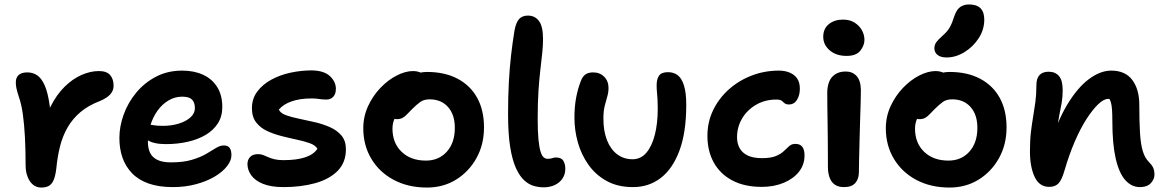

<svg xmlns="http://www.w3.org/2000/svg" viewBox="-20 -830 5230 862"><path d="M165 12Q144 12 128.5 -0.5Q113 -13 104 -36Q95 -59 95 -88Q95 -155 92 -213Q89 -271 82.5 -317.5Q76 -364 64 -397Q56 -422 53.5 -435Q51 -448 51 -461Q51 -481 63.5 -493Q76 -505 103 -505Q128 -505 147.5 -491.5Q167 -478 181 -446Q195 -414 203 -357Q211 -300 213 -214L163 -217Q178 -293 205.5 -348.5Q233 -404 269.5 -440Q306 -476 346 -493.5Q386 -511 424 -511Q459 -511 474.5 -493Q490 -475 490 -445Q490 -424 476 -407.5Q462 -391 430 -377Q377 -357 341.5 -327Q306 -297 283.5 -258Q261 -219 249.5 -173Q238 -127 233 -75Q229 -40 220.5 -21Q212 -2 198.5 5Q185 12 165 12Z M756 10Q693 10 647.5 -6Q602 -22 573 -52Q544 -82 530 -122Q516 -162 516 -210Q516 -263 535.5 -316.5Q555 -370 592 -414.5Q629 -459 681 -486Q733 -513 798 -513Q851 -513 891.5 -494.5Q932 -476 955 -439.5Q978 -403 978 -349Q978 -307 958 -276Q938 -245 903.5 -224.5Q869 -204 823 -193.5Q777 -183 725 -183Q669 -183 641.5 -201.5Q614 -220 614 -244Q614 -258 620.5 -264.5Q627 -271 642 -271Q653 -271 668.5 -268Q684 -265 712 -265Q750 -265 782.5 -275Q815 -285 835 -303Q855 -321 855 -344Q855 -370 842 -383Q829 -396 798 -396Q765 -396 736.5 -379Q708 -362 687.5 -333.5Q667 -305 655.5 -268.5Q644 -232 644 -193Q644 -165 653.5 -144.5Q663 -124 686 -112.5Q709 -101 747 -101Q803 -101 841.5 -112.5Q880 -124 905.5 -139Q931 -154 949.5 -165.5Q968 -177 985 -177Q1003 -177 1011 -166Q1019 -155 1019 -133Q1019 -109 999 -83.5Q979 -58 943.5 -37Q908 -16 860 -3Q812 10 756 10Z M1253 10Q1197 10 1161 -4.5Q1125 -19 1108 -43Q1091 -67 1091 -93Q1091 -113 1103 -125.5Q1115 -138 1139 -138Q1151 -138 1161.5 -134Q1172 -130 1184 -124.5Q1196 -119 1212.5 -115Q1229 -111 1253 -111Q1311 -111 1349.5 -123.5Q1388 -136 1405 -162Q1396 -178 1371 -187Q1346 -196 1313 -203Q1280 -210 1244.5 -219Q1209 -228 1179 -242Q1149 -256 1130 -280.5Q1111 -305 1111 -344Q1111 -387 1135 -419Q1159 -451 1198.5 -472.5Q1238 -494 1285.5 -504Q1333 -514 1380 -514Q1435 -513 1461.5 -488Q1488 -463 1488 -431Q1488 -409 1476.5 -396Q1465 -383 1445 -383Q1434 -383 1425 -384Q1416 -385 1405.5 -386.5Q1395 -388 1378 -388Q1327 -388 1289.5 -375Q1252 -362 1232 -338Q1239 -322 1263.5 -313Q1288 -304 1322.5 -297Q1357 -290 1393.5 -281.5Q1430 -273 1461.5 -259Q1493 -245 1513 -221.5Q1533 -198 1533 -160Q1533 -100 1495.5 -62.5Q1458 -25 1394.5 -7.5Q1331 10 1253 10Z M1897 12Q1813 12 1748.5 -22Q1684 -56 1647.5 -116.5Q1611 -177 1611 -254Q1611 -307 1632.5 -353.5Q1654 -400 1688 -435.5Q1722 -471 1761 -491Q1800 -511 1835 -511Q1850 -511 1862.5 -506.5Q1875 -502 1883 -492Q1891 -482 1891 -465Q1891 -435 1878.5 -411.5Q1866 -388 1827 -373Q1802 -360 1783 -342Q1764 -324 1753 -301Q1742 -278 1742 -253Q1742 -188 1783 -148.5Q1824 -109 1892 -109Q1950 -109 1986 -149Q2022 -189 2022 -256Q2022 -315 1991.5 -349.5Q1961 -384 1909 -384Q1883 -384 1866.5 -372Q1850 -360 1830 -340Q1815 -325 1805.5 -315Q1796 -305 1786 -300Q1776 -295 1761 -295Q1745 -295 1733 -307Q1721 -319 1721 -352Q1721 -379 1736 -406.5Q1751 -434 1776.5 -456.5Q1802 -479 1833 -493Q1864 -507 1897 -507Q1977 -507 2034.5 -476.5Q2092 -446 2122.5 -390.5Q2153 -335 2153 -258Q2153 -181 2119 -120Q2085 -59 2027.5 -23.5Q1970 12 1897 12Z M2421 11Q2400 11 2377.5 5Q2355 -1 2334 -20Q2313 -39 2296.5 -75Q2280 -111 2270.5 -170Q2261 -229 2261 -317Q2261 -396 2264.5 -460.5Q2268 -525 2274.5 -582Q2281 -639 2290 -694Q2297 -730 2311 -745Q2325 -760 2350 -760Q2382 -760 2400 -735.5Q2418 -711 2418 -655Q2418 -626 2414.5 -592.5Q2411 -559 2406 -517Q2401 -475 2397.5 -421.5Q2394 -368 2394 -297Q2394 -239 2397.5 -203.5Q2401 -168 2407 -149Q2413 -130 2421 -123.5Q2429 -117 2438 -117Q2448 -117 2454 -118.5Q2460 -120 2465 -121.5Q2470 -123 2476 -123Q2500 -123 2509 -108.5Q2518 -94 2518 -72Q2518 -47 2505 -28Q2492 -9 2470 1Q2448 11 2421 11Z M2822 10Q2754 10 2704.5 -17Q2655 -44 2622.5 -89.5Q2590 -135 2574.5 -190Q2559 -245 2559 -301Q2559 -351 2566.5 -391Q2574 -431 2588 -467Q2595 -486 2608 -495.5Q2621 -505 2643 -505Q2673 -505 2692.5 -485.5Q2712 -466 2712 -435Q2712 -416 2706.5 -397Q2701 -378 2695 -355Q2689 -332 2689 -297Q2689 -242 2705 -201Q2721 -160 2750.5 -137.5Q2780 -115 2820 -115Q2857 -115 2882 -144.5Q2907 -174 2920 -225Q2933 -276 2933 -343Q2933 -367 2932 -384.5Q2931 -402 2929.5 -416.5Q2928 -431 2928 -447Q2928 -475 2939 -490.5Q2950 -506 2979 -506Q3005 -506 3023 -492Q3041 -478 3051 -445.5Q3061 -413 3061 -359Q3061 -236 3030.5 -154Q3000 -72 2946.5 -31Q2893 10 2822 10Z M3400 9Q3322 9 3267.5 -20Q3213 -49 3184.5 -100.5Q3156 -152 3156 -220Q3156 -282 3181.5 -335Q3207 -388 3251.5 -428Q3296 -468 3354 -490.5Q3412 -513 3477 -513Q3504 -513 3525.5 -504Q3547 -495 3559 -477.5Q3571 -460 3571 -432Q3571 -402 3558 -381.5Q3545 -361 3522 -361Q3509 -361 3502.5 -366.5Q3496 -372 3489.5 -377.5Q3483 -383 3465 -383Q3415 -383 3375 -360Q3335 -337 3312 -298.5Q3289 -260 3289 -214Q3289 -186 3300.5 -165Q3312 -144 3336.5 -132Q3361 -120 3401 -120Q3441 -120 3463.5 -129.5Q3486 -139 3499 -151.5Q3512 -164 3523 -174Q3534 -184 3551 -184Q3572 -184 3582 -171Q3592 -158 3592 -132Q3592 -91 3567.5 -59.5Q3543 -28 3499 -9.5Q3455 9 3400 9Z M3769 10Q3744 10 3728 -1Q3712 -12 3704.5 -33Q3697 -54 3697 -80Q3697 -149 3696.5 -197Q3696 -245 3695.5 -280.5Q3695 -316 3694.5 -347Q3694 -378 3694 -413Q3694 -440 3702 -461.5Q3710 -483 3729 -496Q3748 -509 3777 -509Q3807 -509 3825.5 -489Q3844 -469 3845 -427Q3845 -406 3844 -369.5Q3843 -333 3841.5 -288Q3840 -243 3839 -198.5Q3838 -154 3837 -116Q3836 -78 3836 -56Q3836 -27 3820 -8.5Q3804 10 3769 10ZM3781 -579Q3734 -579 3705 -604Q3676 -629 3676 -665Q3676 -701 3701 -721.5Q3726 -742 3765 -742Q3796 -742 3817.5 -728Q3839 -714 3850 -693.5Q3861 -673 3861 -651Q3861 -626 3842.5 -602.5Q3824 -579 3781 -579Z M4243 12Q4159 12 4094.5 -22Q4030 -56 3993.5 -116.5Q3957 -177 3957 -254Q3957 -307 3978.5 -353.5Q4000 -400 4034 -435.5Q4068 -471 4107 -491Q4146 -511 4181 -511Q4196 -511 4208.5 -506.5Q4221 -502 4229 -492Q4237 -482 4237 -465Q4237 -435 4224.5 -411.5Q4212 -388 4173 -373Q4148 -360 4129 -342Q4110 -324 4099 -301Q4088 -278 4088 -253Q4088 -188 4129 -148.5Q4170 -109 4238 -109Q4296 -109 4332 -149Q4368 -189 4368 -256Q4368 -315 4337.5 -349.5Q4307 -384 4255 -384Q4229 -384 4212.5 -372Q4196 -360 4176 -340Q4161 -325 4151.5 -315Q4142 -305 4132 -300Q4122 -295 4107 -295Q4091 -295 4079 -307Q4067 -319 4067 -352Q4067 -379 4082 -406.5Q4097 -434 4122.5 -456.5Q4148 -479 4179 -493Q4210 -507 4243 -507Q4323 -507 4380.5 -476.5Q4438 -446 4468.5 -390.5Q4499 -335 4499 -258Q4499 -181 4465 -120Q4431 -59 4373.5 -23.5Q4316 12 4243 12ZM4230 -572Q4203 -572 4189 -583.5Q4175 -595 4175 -613Q4175 -629 4184 -641Q4193 -653 4210 -668Q4234 -689 4244.5 -708Q4255 -727 4264 -756Q4275 -788 4291.5 -799Q4308 -810 4331 -810Q4365 -810 4382 -793Q4399 -776 4399 -742Q4399 -697 4374 -658.5Q4349 -620 4310 -596Q4271 -572 4230 -572Z M5098 10Q5060 10 5032 -21.5Q5004 -53 4989 -118.5Q4974 -184 4974 -285Q4974 -317 4972.5 -338Q4971 -359 4967 -372Q4963 -385 4955.5 -394Q4948 -403 4936 -411Q4960 -411 4976.5 -406.5Q4993 -402 5001 -388.5Q5009 -375 5008 -349Q4992 -370 4980.5 -378Q4969 -386 4955 -386Q4936 -386 4911 -362.5Q4886 -339 4858.5 -296.5Q4831 -254 4805.5 -195Q4780 -136 4759 -64Q4747 -22 4732 -6.5Q4717 9 4691 9Q4646 9 4625 -36Q4604 -81 4604 -151Q4604 -201 4608.5 -238Q4613 -275 4618.5 -307Q4624 -339 4628.5 -372.5Q4633 -406 4633 -448Q4633 -478 4647 -493Q4661 -508 4688 -508Q4718 -508 4734.5 -488.5Q4751 -469 4751 -425Q4751 -394 4746.5 -368.5Q4742 -343 4736 -313.5Q4730 -284 4726 -243.5Q4722 -203 4724 -144L4693 -174Q4727 -287 4772.5 -362Q4818 -437 4869 -475Q4920 -513 4969 -513Q5032 -513 5063.5 -471Q5095 -429 5095 -359Q5095 -286 5098 -235Q5101 -184 5110.5 -152Q5120 -120 5139 -102Q5151 -90 5157 -77.5Q5163 -65 5163 -46Q5163 -25 5146.5 -7.5Q5130 10 5098 10Z"/></svg>

Font: Shantell Sans SemiBold
Style: Regular
Weight: 600
Designer: Stephen Nixon, Anya Danilova, Shantell Martin
Foundry: Arrow Type
Version: Version 1.011;[c5ecc13dd]